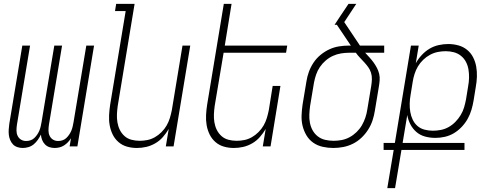

<svg xmlns="http://www.w3.org/2000/svg" viewBox="-20 -755 2540 990"><path d="M262 8Q247 8 234 3.5Q221 -1 211.5 -11Q202 -21 197 -34Q192 -47 191 -61Q184 -47 175 -34Q166 -21 154 -11Q142 -1 127 3.5Q112 8 97 8Q83 8 69.5 3.5Q56 -1 47 -10.5Q38 -20 32.5 -33Q27 -46 25.5 -60Q24 -74 25 -88.5Q26 -103 28 -117L95 -520H135L67 -110Q65 -96 65 -81.5Q65 -67 71 -54.5Q77 -42 88.5 -35Q100 -28 115 -28Q126 -28 137 -31.5Q148 -35 156.5 -43Q165 -51 171.5 -60.5Q178 -70 182.5 -80.5Q187 -91 189.5 -102Q192 -113 194 -124L260 -520H300L232 -110Q230 -96 230 -81.5Q230 -67 236 -54.5Q242 -42 253.5 -35Q265 -28 280 -28Q291 -28 302 -31.5Q313 -35 321.5 -43Q330 -51 336.5 -60.5Q343 -70 347.5 -80.5Q352 -91 354.5 -102Q357 -113 359 -124L425 -520H465L379 0H339L346 -42Q339 -31 330 -21.5Q321 -12 310 -5Q299 2 286.5 5Q274 8 262 8Z M686 8Q659 8 634.5 1Q610 -6 591 -22.5Q572 -39 561 -61.5Q550 -84 545.5 -109.5Q541 -135 542.5 -162Q544 -189 548 -215L628 -698H573L579 -735H674L587 -209Q584 -188 583 -166.5Q582 -145 585.5 -124Q589 -103 598 -85Q607 -67 622 -53.5Q637 -40 657.5 -34.5Q678 -29 700 -29Q720 -29 740 -33Q760 -37 778.5 -47.5Q797 -58 813 -74Q829 -90 839.5 -108.5Q850 -127 856 -147Q862 -167 866 -187L921 -520H961L875 0H835L850 -90Q837 -68 820 -48.5Q803 -29 780.5 -16Q758 -3 734 2.5Q710 8 686 8Z M1186 8Q1159 8 1134.5 1Q1110 -6 1091 -22.5Q1072 -39 1061 -61.5Q1050 -84 1045.5 -109.5Q1041 -135 1042.5 -162Q1044 -189 1048 -215L1134 -735H1174L1139 -520H1461L1455 -483H1133L1087 -209Q1084 -188 1083 -166.5Q1082 -145 1085.5 -124Q1089 -103 1098 -85Q1107 -67 1122 -53.5Q1137 -40 1157.5 -34.5Q1178 -29 1200 -29Q1220 -29 1240 -33Q1260 -37 1278.5 -47.5Q1297 -58 1313 -74Q1329 -90 1339.5 -108.5Q1350 -127 1356 -147Q1362 -167 1366 -187L1386 -312H1426L1375 0H1335L1350 -90Q1337 -68 1320 -48.5Q1303 -29 1280.5 -16Q1258 -3 1234 2.5Q1210 8 1186 8Z M1699 8Q1671 8 1644 2Q1617 -4 1595.5 -19Q1574 -34 1560.5 -56.5Q1547 -79 1540.5 -105Q1534 -131 1535 -159Q1536 -187 1540 -215L1560 -335Q1564 -361 1573 -385.5Q1582 -410 1597 -432.5Q1612 -455 1633.5 -472.5Q1655 -490 1679 -501Q1703 -512 1729 -516Q1755 -520 1780 -520H1789L1717 -627H1705L1711 -636L1734 -671L1777 -735H1817L1755 -641L1836 -520H1961V-483H1863Q1874 -471 1885 -459Q1896 -447 1905.5 -434Q1915 -421 1923 -406Q1931 -391 1935 -374.5Q1939 -358 1937.5 -340Q1936 -322 1933 -305L1913 -185Q1909 -159 1901 -134.5Q1893 -110 1878.5 -87Q1864 -64 1844 -45Q1824 -26 1800 -14Q1776 -2 1750 3Q1724 8 1699 8ZM1700 -29Q1721 -29 1742 -33Q1763 -37 1782.5 -47.5Q1802 -58 1818.5 -74Q1835 -90 1846 -109Q1857 -128 1864 -149Q1871 -170 1874 -191L1894 -311Q1897 -328 1897.5 -346Q1898 -364 1893 -380Q1888 -396 1878.5 -409Q1869 -422 1858 -434Q1847 -446 1835.5 -458Q1824 -470 1815 -483H1780Q1759 -483 1738 -479.5Q1717 -476 1697 -467Q1677 -458 1659.5 -443Q1642 -428 1629.5 -409.5Q1617 -391 1610 -370.5Q1603 -350 1599 -329L1579 -209Q1576 -187 1575 -165Q1574 -143 1578 -122Q1582 -101 1592 -83Q1602 -65 1618.5 -52Q1635 -39 1656.5 -34Q1678 -29 1700 -29Z M1977 215 2010 18H1958V-18H2016L2099 -520H2139L2124 -429Q2136 -451 2154.5 -471Q2173 -491 2195 -504Q2217 -517 2242 -522.5Q2267 -528 2291 -528Q2318 -528 2343.5 -521Q2369 -514 2388.5 -498Q2408 -482 2419.5 -459.5Q2431 -437 2435.5 -411.5Q2440 -386 2439 -359Q2438 -332 2433 -305L2422 -237Q2418 -213 2411 -189Q2404 -165 2391.5 -142.5Q2379 -120 2360.5 -100.5Q2342 -81 2320 -68Q2298 -55 2273.5 -49.5Q2249 -44 2225 -44Q2197 -44 2171.5 -51Q2146 -58 2127 -74.5Q2108 -91 2096 -114Q2084 -137 2080 -162L2056 -18H2375V18H2050L2017 215ZM2212 -81Q2232 -81 2253 -85Q2274 -89 2293.5 -100Q2313 -111 2328.5 -127Q2344 -143 2355.5 -162Q2367 -181 2373 -201.5Q2379 -222 2383 -243L2394 -311Q2398 -332 2398.5 -354Q2399 -376 2395.5 -397Q2392 -418 2382.5 -436Q2373 -454 2357 -467Q2341 -480 2320.5 -485.5Q2300 -491 2278 -491Q2258 -491 2237.5 -487Q2217 -483 2197.5 -472.5Q2178 -462 2162 -446.5Q2146 -431 2135 -412.5Q2124 -394 2117.5 -373.5Q2111 -353 2108 -333L2097 -265Q2093 -243 2092.5 -221Q2092 -199 2095.5 -178Q2099 -157 2108 -138Q2117 -119 2132.5 -105.5Q2148 -92 2169 -86.5Q2190 -81 2212 -81Z"/></svg>

Font: Iosevka Term Curly XLt Obl
Style: Regular
Weight: 200
Italic angle: -9°
Designer: Belleve Invis
Foundry: Belleve Invis
Version: Version 32.3.0